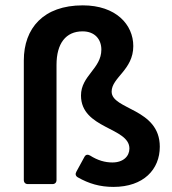

<svg xmlns="http://www.w3.org/2000/svg" viewBox="-20 -698 654 728"><path d="M275.4 -25.4C316.4 -2 358.4 10.7 410.2 10.7C524.4 10.7 585.9 -55.7 585.9 -141.6C585.9 -288.1 403.3 -281.2 403.3 -350.6C403.3 -404.3 485.4 -432.6 485.4 -523.4C485.4 -604.5 419.9 -677.7 293.9 -677.7C144.5 -677.7 70.3 -590.8 70.3 -468.8V-15.6C70.3 -5.9 76.2 0 85.9 0H178.7C188.5 0 194.3 -5.9 194.3 -15.6V-452.1C194.3 -533.2 229.5 -579.1 293 -579.1C339.8 -579.1 364.3 -548.8 364.3 -509.8C364.3 -437.5 287.1 -411.1 287.1 -335.9C287.1 -209 470.7 -215.8 470.7 -134.8C470.7 -105.5 447.3 -82 406.2 -82C377.9 -82 350.6 -89.8 321.3 -108.4C312.5 -113.3 304.7 -112.3 299.8 -102.5L269.5 -46.9C264.6 -38.1 266.6 -30.3 275.4 -25.4Z"/></svg>

Font: Ed Sans Neue SemiBold
Style: Regular
Weight: 600
Designer: Stephen Hutchings
Version: Version 1.004;PS 001.004;hotconv 1.0.88;makeotf.lib2.5.64775